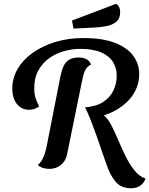

<svg xmlns="http://www.w3.org/2000/svg" viewBox="-20 -884 794 1021"><path d="M477.7 -257.2 432 -313Q492.8 -317.8 530.1 -342.8Q567.3 -367.7 584.1 -404.8Q600.8 -441.8 600.8 -481.7Q600.8 -521.7 580.9 -554.2Q561 -586.7 517.8 -605.4Q474.5 -624.2 404.7 -624.2Q366 -624.2 323.7 -612.9Q281.3 -601.7 244.7 -576.8Q208 -551.8 185 -511.4Q162 -471 162 -413.3Q162 -388.3 167.9 -367.2Q173.8 -346 188.2 -318.3Q177.2 -309.5 163 -304.8Q148.8 -300.2 134.3 -300.2Q107.8 -300.2 87.7 -314.2Q67.5 -328.2 56.4 -353.4Q45.3 -378.7 45.3 -412.3Q45.3 -468.8 73.8 -517.5Q102.2 -566.2 153.9 -603.1Q205.7 -640 274.3 -660.8Q343 -681.7 424.3 -681.7Q525.8 -681.7 591.5 -656.1Q657.2 -630.5 688.8 -587.1Q720.3 -543.7 720.3 -490.8Q720.3 -445.2 701.9 -406.2Q683.5 -367.2 650.2 -336.9Q617 -306.7 573 -286.2Q529 -265.7 477.7 -257.2ZM240.8 14Q224.5 14 208 8.8Q191.5 3.7 181.2 -6.8Q192.5 -15.5 201.8 -30.6Q211 -45.7 217.7 -66Q224.3 -86.3 228.8 -108.7L300.8 -475.8Q307.8 -510 318.4 -532.9Q329 -555.8 348.5 -567.1Q368 -578.3 399 -578.3Q426.7 -578.3 443.5 -567.2Q460.3 -556 463.3 -540Q446.7 -532.3 437.3 -517.8Q428 -503.3 423.8 -485.5Q419.7 -467.7 415 -447.8L338.2 -70.2Q333 -41.7 319.2 -23.1Q305.3 -4.5 285.4 4.8Q265.5 14 240.8 14ZM676.2 117.2Q643.8 117.2 618.6 102.8Q593.3 88.5 568.3 42.7Q558 23.5 546.2 -9.5Q534.3 -42.5 520.7 -83.2Q507 -123.8 492 -166.1Q477 -208.3 462 -246.4Q447 -284.5 432 -313L528.8 -272.8Q550.8 -257.8 569.8 -222.3Q588.7 -186.8 607.2 -142.7Q625.8 -98.5 647 -55.1Q668.2 -11.7 694.2 21.3Q720.3 54.3 753.8 65.3Q746 89.2 726 103.2Q706 117.2 676.2 117.2ZM370.8 -732 362.8 -774.7 597.3 -863.8Q608.8 -856.3 613.9 -845.4Q619 -834.5 619 -818.7Q619 -785.3 598.2 -768.2Q577.3 -751 546.8 -745.2Q516.3 -739.5 485.8 -737.7Z"/></svg>

Font: Sansita Swashed Light
Style: Regular
Weight: 300
Designer: Pablo Cosgaya
Foundry: Omnibus-Type
Version: Version 1.003